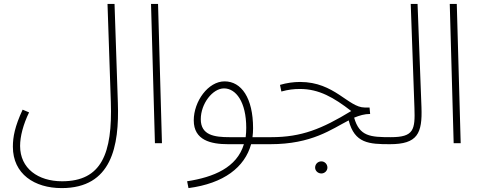

<svg xmlns="http://www.w3.org/2000/svg" viewBox="-20 -734 2461 984"><path d="M46 18C46 158 157 230 296 230C552 230 592 16 584 -208L567 -714H531L548 -212C557 54 500 195 298 195C175 195 83 129 83 14C83 -35 99 -96 129 -158L96 -172C56 -86 46 -32 46 18Z M774 0H810L790 -714H754Z M946 230C1128 206 1234 123 1267 5H1365C1377 5 1387 -5 1387 -14C1387 -23 1382 -31 1370 -31H1274C1276 -46 1277 -61 1277 -77C1277 -232 1217 -317 1131 -317C1047 -317 973 -215 973 -117C973 -15 1061 5 1149 5H1230C1194 125 1075 174 939 195ZM1156 -31C1079 -31 1009 -41 1009 -123C1009 -203 1070 -281 1128 -281C1189 -281 1242 -212 1242 -79C1242 -62 1241 -46 1239 -31Z M1627 155C1644 155 1658 141 1658 125C1658 107 1644 93 1627 93C1609 93 1595 107 1595 125C1595 141 1609 155 1627 155Z M1365 5C1579 5 1679 -72 1767 -117C1797 1 1872 5 1978 5C1990 5 1999 -5 1999 -14C1999 -23 1995 -31 1983 -31C1878 -31 1822 -35 1795 -131C1822 -142 1848 -150 1877 -150L1874 -183H1849C1765 -183 1695 -314 1518 -314C1484 -314 1449 -309 1415 -299L1422 -265C1459 -275 1485 -278 1518 -278C1615 -278 1691 -234 1780 -165C1629 -73 1525 -31 1370 -31Z M1978 5C2120 5 2145 -50 2140 -185L2120 -714H2085L2104 -181C2108 -69 2101 -31 1983 -31Z M2305 0H2341L2321 -714H2285Z"/></svg>

Font: Noto Sans Arabic ExtLt
Style: Regular
Weight: 200
Designer: Monotype Design Team, Nadine Chahine, Nizar Qandah and Khaled Hosny
Foundry: Monotype Imaging Inc.
Version: Version 2.012